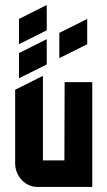

<svg xmlns="http://www.w3.org/2000/svg" viewBox="-20 -740 425 760"><path d="M55.2 -665 165 -720.2V-620.1L55.2 -564.9ZM55.2 -529.8 165 -585V-484.9L55.2 -430.2ZM214.8 -609.9 325.2 -665V-564.9L214.8 -509.8ZM129.9 0Q92.3 0 66.4 -27.3Q40 -55.2 40 -95.2V-384.8L149.9 -439.9V-105H234.9L235.8 -415H345.2V0Z"/></svg>

Font: Horta
Style: Regular
Weight: 600
Width: 3
Version: Version 0.11